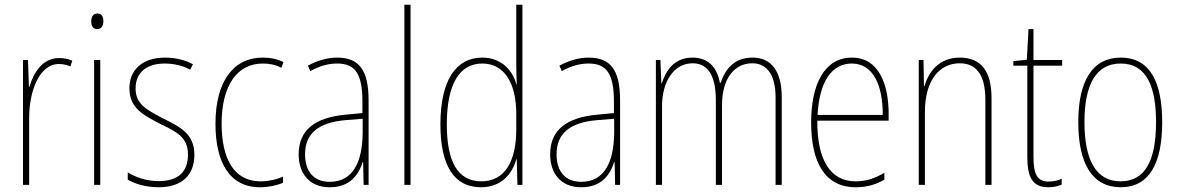

<svg xmlns="http://www.w3.org/2000/svg" viewBox="-20 -780 4974 810"><path d="M229 -535C157 -535 121 -470 104 -414H102L98 -527H77V0H103V-283C103 -394 145 -510 229 -510C248 -510 264 -505 277 -500L285 -524C268 -532 248 -535 229 -535Z M391 -723C371 -723 365 -706 365 -690C365 -672 372 -657 390 -657C408 -657 416 -671 416 -691C416 -707 411 -723 391 -723ZM403 -527H377V0H403Z M800 -126C800 -218 738 -245 665 -282C596 -318 552 -342 552 -407C552 -476 601 -512 675 -512C714 -512 755 -502 782 -486L794 -509C763 -526 721 -537 676 -537C577 -537 526 -482 526 -408C526 -324 584 -294 659 -256C727 -223 773 -200 773 -128C773 -57 734 -16 649 -16C601 -16 555 -30 519 -53V-22C546 -6 593 10 649 10C750 10 800 -44 800 -126Z M1077 10C1112 10 1149 2 1174 -9V-35C1145 -22 1111 -15 1079 -15C963 -15 915 -117 915 -258C915 -422 982 -512 1089 -512C1116 -512 1143 -507 1167 -494L1176 -518C1150 -531 1122 -537 1088 -537C964 -537 889 -435 889 -258C889 -97 947 10 1077 10Z M1402 -537C1361 -537 1317 -524 1279 -503L1289 -480C1332 -504 1369 -512 1402 -512C1477 -512 1509 -471 1509 -351V-303L1436 -296C1312 -284 1240 -234 1240 -129C1240 -53 1281 10 1371 10C1457 10 1493 -43 1510 -96H1512L1514 0H1535V-356C1535 -486 1494 -537 1402 -537ZM1436 -273 1510 -279V-220C1509 -98 1470 -13 1371 -13C1305 -13 1267 -55 1267 -129C1267 -219 1326 -263 1436 -273Z M1712 0V-760H1686V0Z M2009 10C2098 10 2142 -50 2158 -108H2160L2163 0H2184V-760H2158V-511C2158 -483 2159 -456 2160 -425H2158C2144 -481 2096 -537 2015 -537C1902 -537 1838 -439 1838 -255C1838 -82 1895 10 2009 10ZM2011 -15C1909 -15 1865 -101 1865 -255C1865 -425 1918 -512 2015 -512C2107 -512 2158 -430 2158 -300V-234C2158 -100 2110 -15 2011 -15Z M2463 -537C2422 -537 2378 -524 2340 -503L2350 -480C2393 -504 2430 -512 2463 -512C2538 -512 2570 -471 2570 -351V-303L2497 -296C2373 -284 2301 -234 2301 -129C2301 -53 2342 10 2432 10C2518 10 2554 -43 2571 -96H2573L2575 0H2596V-356C2596 -486 2555 -537 2463 -537ZM2497 -273 2571 -279V-220C2570 -98 2531 -13 2432 -13C2366 -13 2328 -55 2328 -129C2328 -219 2387 -263 2497 -273Z M3155 -537C3080 -537 3041 -492 3020 -430H3017C3007 -490 2972 -537 2902 -537C2819 -537 2788 -476 2772 -429H2770L2766 -527H2747V0H2773V-333C2773 -433 2821 -513 2902 -513C2957 -513 3000 -475 3000 -357V0H3026V-336C3026 -449 3078 -513 3154 -513C3209 -513 3252 -473 3252 -368V0H3278V-370C3278 -486 3229 -537 3155 -537Z M3574 -537C3457 -537 3402 -423 3402 -263C3402 -97 3459 10 3590 10C3638 10 3676 -2 3711 -22V-51C3668 -26 3633 -15 3590 -15C3482 -15 3427 -106 3428 -271H3729V-298C3729 -424 3688 -537 3574 -537ZM3574 -512C3665 -512 3705 -417 3704 -295H3429C3437 -440 3491 -512 3574 -512Z M4029 -537C3940 -537 3897 -475 3880 -416H3878L3876 -527H3856V0H3882V-308C3882 -445 3946 -513 4029 -513C4096 -513 4137 -468 4137 -359V0H4163V-366C4163 -485 4115 -537 4029 -537Z M4404 -14C4353 -14 4340 -49 4340 -119V-503H4461V-527H4340V-657H4319L4312 -528L4255 -522V-503H4314V-120C4314 -37 4332 10 4403 10C4427 10 4443 5 4459 -1V-26C4445 -19 4425 -14 4404 -14Z M4883 -264C4883 -428 4835 -537 4708 -537C4590 -537 4529 -440 4529 -265C4529 -88 4589 10 4708 10C4826 10 4883 -87 4883 -264ZM4555 -265C4555 -423 4604 -512 4708 -512C4818 -512 4857 -413 4857 -265C4857 -102 4811 -15 4707 -15C4603 -15 4555 -107 4555 -265Z"/></svg>

Font: Noto Sans Arabic UI Cn Th
Style: Regular
Weight: 100
Width: 3
Designer: Monotype Design Team, Nadine Chahine and Nizar Qandah
Foundry: Monotype Imaging Inc.
Version: Version 2.010